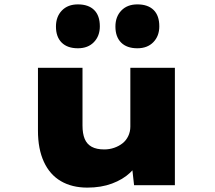

<svg xmlns="http://www.w3.org/2000/svg" viewBox="-20 -844 981 875"><path d="M378 11Q308 11 257.5 -18.5Q207 -48 180 -106.5Q153 -165 153 -248V-535H356V-272Q356 -235 366 -211Q376 -187 398 -175Q420 -163 455 -163Q479 -163 500.5 -170.5Q522 -178 538.5 -191Q555 -204 564.5 -224Q574 -244 574 -267V-535H777V0H591L579 -108L617 -120Q605 -87 572.5 -56.5Q540 -26 490.5 -7.5Q441 11 378 11ZM606 -624Q558 -624 532 -650Q506 -676 506 -723Q506 -768 533 -796Q560 -824 606 -824Q654 -824 680 -798.5Q706 -773 706 -724Q706 -680 679 -652Q652 -624 606 -624ZM335 -624Q287 -624 261 -650Q235 -676 235 -723Q235 -768 262 -796Q289 -824 335 -824Q383 -824 409 -798.5Q435 -773 435 -724Q435 -680 408 -652Q381 -624 335 -624Z"/></svg>

Font: Lexend Peta Black
Style: Regular
Weight: 900
Version: Version 1.007